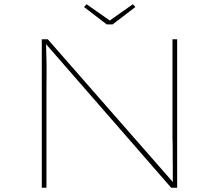

<svg xmlns="http://www.w3.org/2000/svg" viewBox="-20 -885 1033 905"><path d="M177 0V-700H205L800 -21L795 -20Q794 -36 794.5 -56Q795 -76 794.5 -98.5Q794 -121 794 -145Q794 -169 794 -193.5Q794 -218 793 -241V-700H815V0H787L190 -685H197Q197 -673 197.5 -657Q198 -641 198.5 -621Q199 -601 199.5 -577Q200 -553 199.5 -526.5Q199 -500 199 -470V0ZM483 -770 376 -852 388 -865 505 -783H490L606 -865L618 -852L511 -770Z"/></svg>

Font: Lexend Tera Thin
Style: Regular
Weight: 250
Version: Version 1.007